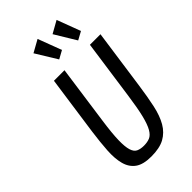

<svg xmlns="http://www.w3.org/2000/svg" viewBox="-280 -1003 1093 1093"><g transform="rotate(-45 267.0 -456.0)"><path d="M159 -687.3 108.3 -329.9Q97.9 -254.1 93.9 -191.7Q90 -129.3 102.1 -84.2Q114.1 -39.1 147.9 -14.6Q181.6 10 246.7 10Q313.3 10 353.9 -12.1Q394.4 -34.3 419.3 -77.2Q444.1 -120.1 457.6 -182.8Q471.1 -245.4 482.6 -327.1L533.6 -687.3H448.7L397.7 -327.1Q385.4 -239.3 372.5 -187.1Q359.6 -134.9 343.6 -107.2Q327.7 -79.6 307.3 -71.5Q286.9 -63.4 260.3 -63.4Q233.4 -63.4 214.8 -71.9Q196.1 -80.3 187.4 -108.2Q178.7 -136.1 180 -189.1Q181.3 -242.1 193.9 -331L243.9 -687.3ZM468.3 -779 414.6 -921.7 341 -880.4 418.9 -752ZM315.3 -779 261.6 -921.7 187.3 -880.4 266.1 -752Z"/></g></svg>

Font: Secuela ExtLt
Style: Italic
Weight: 200
Italic angle: -8°
Designer: Fernando Haro
Foundry: deFharo
Version: Version 1.704